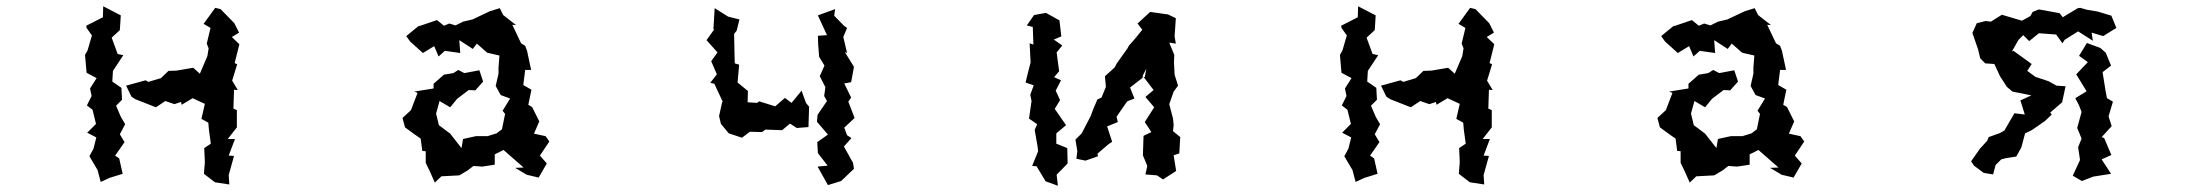

<svg xmlns="http://www.w3.org/2000/svg" viewBox="-20 -556 7040 612"><path d="M594 -243 633 -225 622 -177 644 -165 646 -142 652 -98 631 -84 633 -39 630 -2 665 25 711 32 709 2 726 -59 709 -60 729 -113H706L735 -150V-205L724 -210L726 -270L738 -269L720 -299L736 -351L728 -355L743 -415L719 -438L742 -452L727 -482L683 -527L666 -531L629 -480L651 -467L639 -417L645 -402L641 -377L617 -321L596 -340L543 -331L517 -330L493 -307L453 -295L444 -300L382 -283L399 -248L411 -240L477 -214L507 -234L536 -224L557 -231L559 -222ZM251 -381 256 -324 288 -307 267 -274 272 -250 257 -220 275 -206 286 -161 258 -133 287 -118 278 -82 265 -58 291 -14 301 24 329 11 371 -2 360 -51 347 -60 377 -103 362 -128 379 -160 365 -184 350 -219 369 -238 367 -276 338 -296 340 -330 373 -380 355 -384 336 -436 362 -460 365 -507 309 -536 308 -501 255 -474 256 -467 273 -443 259 -395Z M1585 -78 1649 -22 1622 -21 1659 1 1697 10 1723 -35 1701 -60 1731 -105 1719 -122 1682 -130 1699 -169 1676 -215 1664 -222 1674 -270 1648 -285 1654 -333H1673L1660 -394L1654 -410L1641 -418L1613 -477L1625 -476L1584 -508L1573 -530L1541 -520L1486 -494L1456 -487L1432 -475L1412 -481L1395 -474L1373 -492L1314 -472L1319 -477L1275 -441L1287 -424L1328 -387L1364 -409L1378 -376L1398 -394L1447 -387L1444 -428L1487 -400L1500 -417L1533 -388L1572 -379L1569 -341V-321L1560 -282L1576 -253L1606 -242L1582 -203L1590 -193L1580 -144L1563 -131L1534 -122H1497L1456 -113L1451 -84L1415 -130L1379 -157L1370 -194L1381 -234L1415 -214L1437 -241L1474 -269L1495 -268L1520 -296L1508 -332L1460 -323L1441 -333L1425 -323L1395 -318L1362 -289V-274L1300 -264L1311 -260L1290 -205L1263 -180L1271 -150L1297 -131L1321 -114L1326 -75L1337 -74V-37L1350 -10L1366 26L1387 6L1444 3L1471 -13L1489 -27L1517 -25L1557 -31V-64Z M2642 -527 2587 -507 2616 -444 2587 -442 2588 -413 2591 -375 2608 -347 2593 -313 2611 -278 2607 -250 2616 -234 2586 -190 2584 -168 2619 -127 2585 -103 2587 -68 2618 -28 2586 -25 2619 34 2661 21 2702 -18 2699 -37 2670 -89 2694 -116 2680 -125 2671 -149 2704 -180 2684 -232 2693 -245 2671 -290 2693 -294 2702 -343 2673 -390 2680 -387 2668 -438 2680 -467 2670 -474 2639 -506ZM2232 -428 2267 -389 2247 -361 2265 -319 2244 -292 2257 -289 2284 -231H2282L2272 -186L2278 -161L2303 -131L2345 -117L2370 -136L2409 -135L2420 -143L2473 -141L2498 -162L2520 -148L2557 -151L2559 -216L2549 -228L2535 -267L2503 -228L2482 -244L2451 -217L2400 -233L2393 -228L2363 -230L2364 -266L2331 -293L2336 -350L2322 -354L2321 -398L2320 -448L2328 -458L2337 -494L2301 -503L2258 -530L2254 -463H2257Z M3276 -508 3253 -475 3272 -470 3274 -414 3262 -418 3265 -357 3256 -322 3249 -293 3275 -284 3264 -254 3268 -234 3260 -178 3286 -160 3278 -142 3287 -91 3289 -74 3270 -27 3284 -26 3313 22 3352 36 3348 1 3383 -35 3382 -84 3347 -98V-131L3378 -157L3342 -209L3359 -237L3345 -267L3362 -300L3340 -310L3356 -329L3348 -389L3366 -411L3339 -430L3363 -440L3357 -491L3314 -515ZM3408 -111 3414 -74 3411 -50 3440 -44 3480 -58 3478 -66 3513 -96 3525 -104 3509 -153 3543 -167 3539 -184 3573 -233 3596 -242 3582 -277 3622 -308 3623 -316 3634 -337 3629 -310 3625 -311 3657 -269 3631 -247 3659 -214 3629 -167 3650 -135 3625 -123 3623 -61 3637 -27 3631 0 3668 3 3687 16 3729 -11 3721 -61 3739 -67 3742 -119 3719 -138 3721 -158 3719 -178 3707 -224 3721 -264 3735 -283 3724 -318 3722 -358 3723 -381 3707 -420 3728 -417 3724 -440 3728 -498 3703 -510 3646 -518 3606 -481 3621 -461 3594 -428 3578 -410 3574 -402 3539 -353 3533 -341 3502 -313 3505 -279 3491 -245 3478 -239 3465 -209 3457 -187 3428 -131Z M4594 -243 4633 -225 4622 -177 4644 -165 4646 -142 4652 -98 4631 -84 4633 -39 4630 -2 4665 25 4711 32 4709 2 4726 -59 4709 -60 4729 -113H4706L4735 -150V-205L4724 -210L4726 -270L4738 -269L4720 -299L4736 -351L4728 -355L4743 -415L4719 -438L4742 -452L4727 -482L4683 -527L4666 -531L4629 -480L4651 -467L4639 -417L4645 -402L4641 -377L4617 -321L4596 -340L4543 -331L4517 -330L4493 -307L4453 -295L4444 -300L4382 -283L4399 -248L4411 -240L4477 -214L4507 -234L4536 -224L4557 -231L4559 -222ZM4251 -381 4256 -324 4288 -307 4267 -274 4272 -250 4257 -220 4275 -206 4286 -161 4258 -133 4287 -118 4278 -82 4265 -58 4291 -14 4301 24 4329 11 4371 -2 4360 -51 4347 -60 4377 -103 4362 -128 4379 -160 4365 -184 4350 -219 4369 -238 4367 -276 4338 -296 4340 -330 4373 -380 4355 -384 4336 -436 4362 -460 4365 -507 4309 -536 4308 -501 4255 -474 4256 -467 4273 -443 4259 -395Z M5585 -78 5649 -22 5622 -21 5659 1 5697 10 5723 -35 5701 -60 5731 -105 5719 -122 5682 -130 5699 -169 5676 -215 5664 -222 5674 -270 5648 -285 5654 -333H5673L5660 -394L5654 -410L5641 -418L5613 -477L5625 -476L5584 -508L5573 -530L5541 -520L5486 -494L5456 -487L5432 -475L5412 -481L5395 -474L5373 -492L5314 -472L5319 -477L5275 -441L5287 -424L5328 -387L5364 -409L5378 -376L5398 -394L5447 -387L5444 -428L5487 -400L5500 -417L5533 -388L5572 -379L5569 -341V-321L5560 -282L5576 -253L5606 -242L5582 -203L5590 -193L5580 -144L5563 -131L5534 -122H5497L5456 -113L5451 -84L5415 -130L5379 -157L5370 -194L5381 -234L5415 -214L5437 -241L5474 -269L5495 -268L5520 -296L5508 -332L5460 -323L5441 -333L5425 -323L5395 -318L5362 -289V-274L5300 -264L5311 -260L5290 -205L5263 -180L5271 -150L5297 -131L5321 -114L5326 -75L5337 -74V-37L5350 -10L5366 26L5387 6L5444 3L5471 -13L5489 -27L5517 -25L5557 -31V-64Z M6632 -419 6607 -378 6635 -358 6598 -319 6631 -265 6595 -243 6607 -220 6615 -199 6601 -148 6607 -134 6615 -114 6604 -87 6610 -46 6587 4 6616 21 6652 7 6709 -2 6679 -48 6710 -62 6687 -116 6679 -119 6711 -154 6701 -185 6715 -232 6696 -243 6692 -263 6682 -326 6709 -347 6692 -388 6675 -403ZM6263 -42 6272 -28 6303 -5 6333 0 6341 -30 6359 -48 6374 -52 6407 -57 6423 -86 6435 -131 6456 -141 6498 -170 6520 -191 6515 -197 6553 -230 6564 -281 6535 -283 6510 -297 6468 -311 6442 -330 6456 -352 6398 -394 6393 -392 6414 -429 6429 -444 6448 -425 6479 -450 6534 -446 6554 -418 6561 -429 6604 -456 6651 -426 6647 -452 6684 -441 6726 -467 6710 -506 6667 -519 6632 -525 6611 -531 6603 -530 6555 -501 6545 -514 6479 -526 6459 -518 6452 -505 6425 -490 6361 -509 6326 -487 6309 -489 6281 -482 6267 -451 6285 -399 6292 -370 6308 -354 6337 -352 6355 -313 6377 -279 6395 -264 6455 -252 6420 -236 6434 -191 6401 -195 6369 -140 6355 -132 6319 -119 6314 -107 6291 -82Z"/></svg>

Font: チョークS
Style: Regular
Weight: 400
Designer: [Stick] Fontworks Inc.
Foundry: [Stick] Fontworks Inc.
Version: Version 1.200;FEAKit 1.0